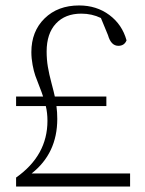

<svg xmlns="http://www.w3.org/2000/svg" viewBox="-20 -684 533 704"><path d="M96 -48H457V0H39V-33Q154 -114 154 -241Q154 -270 148 -295H39V-330H138Q134 -343 124.5 -367Q115 -391 109.5 -406.5Q104 -422 99.5 -446Q95 -470 95 -493Q95 -569 143.5 -616.5Q192 -664 270 -664Q334 -664 381 -629Q428 -594 444 -536Q436 -516 414 -516Q387 -516 376 -555L350 -618Q317 -634 278 -634Q219 -634 185 -597.5Q151 -561 151 -495Q151 -466 155.5 -439Q160 -412 169 -378.5Q178 -345 181 -330H370V-295H187Q190 -273 190 -248Q190 -122 96 -48Z"/></svg>

Font: TypoPRO Source Serif Pro
Style: Regular
Weight: 300
Designer: Frank Grießhammer
Foundry: Adobe Systems Incorporated
Version: Version 1.017;PS (version unavailable);hotconv 1.0.79;makeot